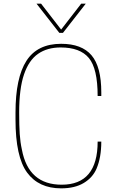

<svg xmlns="http://www.w3.org/2000/svg" viewBox="-20 -1026 633 1052"><path d="M450 -846ZM325 -846H305L180 -1006H205L315 -864L425 -1006H450ZM315 6Q192 6 128.5 -80.5Q65 -167 65 -370V-410Q65 -600 125 -693Q185 -786 315 -786Q428 -786 481.5 -723Q535 -660 535 -520V-500H515Q515 -650 467 -708Q419 -766 312 -766Q239 -766 188.5 -731Q138 -696 111.5 -618Q85 -540 85 -410Q85 -338 88 -292.5Q91 -247 100 -206Q136 -14 318 -14Q515 -14 515 -250H535Q535 -163 509 -102Q488 -53 439 -23.5Q390 6 315 6Z"/></svg>

Font: Tanohe Sans Thin
Style: Regular
Weight: 100
Designer: Village Type and Design LLC & Cristiano Sobral
Foundry: Cooper Hewitt Smithsonian Design Museum
Version: Version 1.00;September 29, 2021;FontCreator 13.0.0.2655 64-b